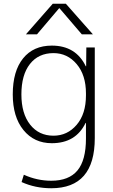

<svg xmlns="http://www.w3.org/2000/svg" viewBox="-20 -773 603 1023"><path d="M177 -590H118L261 -753H331L475 -590H416L297 -729H295ZM265 -50Q339 -50 388.5 -108Q438 -166 438 -265V-275Q438 -373 388.5 -431.5Q339 -490 265 -490Q185 -490 139.5 -432Q94 -374 94 -270Q94 -168 140.5 -109Q187 -50 265 -50ZM48 -270Q48 -394 103 -462Q158 -530 256 -530Q384 -530 437 -420H439L440 -520H485V-37Q485 230 253 230Q168 230 95 197L107 158Q178 190 253 190Q347 190 392.5 135.5Q438 81 438 -35V-118H436Q384 -10 256 -10Q162 -10 105 -80Q48 -150 48 -270Z"/></svg>

Font: Mplus 1p Light
Style: Regular
Weight: 300
Version: Version 1.061